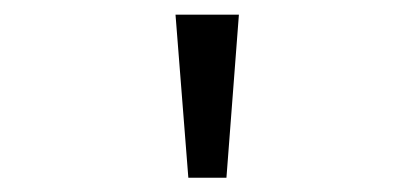

<svg xmlns="http://www.w3.org/2000/svg" viewBox="-20 -720 540 262"><path d="M237 -477.5 219.5 -700H306L289 -477.5Z"/></svg>

Font: Trispace SemiExpanded Light
Style: Regular
Weight: 300
Width: 6
Designer: Tyler Finck
Foundry: Etcetera Type Company
Version: Version 1.210; ttfautohint (v1.8.3)